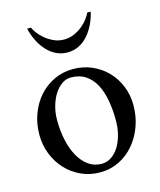

<svg xmlns="http://www.w3.org/2000/svg" viewBox="-110 -802 744 892"><g transform="rotate(-15 261.5 -355.5)"><path d="M411.1 -721.7Q408.7 -710 403.6 -694.1Q398.4 -678.2 389.9 -660.9Q381.3 -643.6 369.4 -626.7Q357.4 -609.9 341.3 -596.4Q325.2 -583 304.9 -574.7Q284.7 -566.4 259.3 -566.4Q234.4 -566.4 213.9 -574.7Q193.4 -583 177 -596.4Q160.6 -609.9 148.2 -626.7Q135.7 -643.6 127.2 -660.9Q118.7 -678.2 113.3 -694.3Q107.9 -710.4 105.5 -721.7H124Q127.9 -711.4 139.4 -695.6Q150.9 -679.7 168.5 -664.8Q186 -649.9 209 -639.2Q231.9 -628.4 259.3 -628.4Q286.6 -628.4 309.8 -639.2Q333 -649.9 350.3 -664.8Q367.7 -679.7 379.2 -695.6Q390.6 -711.4 394.5 -721.7ZM278.3 -25.4Q303.7 -25.4 325 -39.6Q346.2 -53.7 361.3 -77.9Q376.5 -102.1 385 -134.3Q393.6 -166.5 393.6 -203.1Q393.6 -254.4 385.5 -299.6Q377.4 -344.7 359.6 -378.2Q341.8 -411.6 312.7 -430.9Q283.7 -450.2 241.7 -450.2Q219.7 -450.2 199.5 -436.3Q179.2 -422.4 163.8 -398.7Q148.4 -375 139.2 -343Q129.9 -311 129.9 -274.4Q129.9 -223.1 139.9 -177.7Q149.9 -132.3 168.9 -98.4Q188 -64.5 215.6 -44.9Q243.2 -25.4 278.3 -25.4ZM261.7 11.2Q212.4 11.2 170.4 -8.1Q128.4 -27.3 97.9 -60.3Q67.4 -93.3 50 -137.2Q32.7 -181.2 32.7 -230.5Q32.7 -283.2 50 -329.8Q67.4 -376.5 97.9 -410.9Q128.4 -445.3 170.4 -465.3Q212.4 -485.4 261.7 -485.4Q311 -485.4 353 -467Q395 -448.7 425.5 -417Q456.1 -385.3 473.4 -342.5Q490.7 -299.8 490.7 -251Q490.7 -197.3 473.4 -149.7Q456.1 -102.1 425.5 -66.2Q395 -30.3 353 -9.5Q311 11.2 261.7 11.2Z"/></g></svg>

Font: Khmer Busra Bunong
Style: Regular
Weight: 400
Designer: D. Kanjahn
Version: Version 7.100; 2014